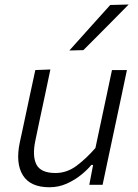

<svg xmlns="http://www.w3.org/2000/svg" viewBox="-20 -798 596 829"><path d="M193.5 10.5Q111 10.5 78.8 -41.2Q46.5 -93 65.5 -183.5Q70 -204.5 74.5 -224.5Q79 -244.5 84.5 -271.5Q98 -335 109.2 -387.5Q120.5 -440 132.5 -495.5L197.5 -498Q186 -443 174.8 -389.8Q163.5 -336.5 150.5 -276.5L133 -192.5Q118.5 -124.5 137.2 -87.8Q156 -51 219.5 -51Q269 -51 311 -82.5Q353 -114 392 -159L417 -276.5Q429.5 -336 440.8 -388.2Q452 -440.5 463.5 -495.5H528Q516.5 -440 505.2 -387.2Q494 -334.5 480.5 -271L469.5 -219.5Q456.5 -158 445.5 -106.8Q434.5 -55.5 423 0H365.5L382 -86H374.5Q357.5 -65 330 -42.8Q302.5 -20.5 267.8 -5Q233 10.5 193.5 10.5ZM279.5 -580Q324.5 -630.5 368.2 -679Q412 -727.5 456 -776.5L535.5 -778.5Q486 -728 437.2 -679Q388.5 -630 340 -581.5Z"/></svg>

Font: Commissioner Light
Style: Italic
Weight: 300
Italic angle: -12°
Designer: Kostas Bartsokas
Foundry: Kostas Bartsokas
Version: Version 1.000; ttfautohint (v1.8.3)